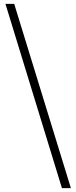

<svg xmlns="http://www.w3.org/2000/svg" viewBox="-20 -792 392 986"><path d="M344 174H298L8 -772H53Z"/></svg>

Font: Noto Serif SC ExtraLight
Style: Regular
Weight: 400
Version: Version 2.002-H1;hotconv 1.1.0;makeotfexe 2.6.0